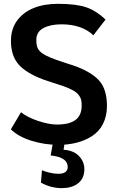

<svg xmlns="http://www.w3.org/2000/svg" viewBox="-20 -744 653 1001"><path d="M193.4 208C227.1 227.1 263.7 236.8 302.7 236.8C365.2 236.8 419.9 208 419.9 138.2C419.9 112.3 410.6 89.4 392.1 69.8C373.5 50.3 346.7 39.1 311.5 36.6L319.8 -19H259.3L244.1 66.4L258.3 68.4C308.1 75.7 333 95.2 333 126.5C333 150.4 316.4 162.1 283.7 162.1C255.9 162.1 220.2 152.8 198.7 143.6L193.4 208ZM284.7 11.2C352.5 11.2 411.1 -3.4 459.5 -34.2C507.8 -64.9 537.6 -120.1 537.6 -190.9C537.6 -244.1 526.4 -286.1 503.4 -315.9C480.5 -345.7 440.4 -372.6 382.3 -395.5C369.6 -400.4 350.1 -406.7 324.2 -415C298.3 -423.3 281.7 -429.2 273.4 -432.1C182.1 -464.8 169.4 -485.8 169.4 -536.1C169.4 -563.5 181.6 -584 205.6 -597.2C230 -610.4 261.7 -617.2 300.3 -617.2C371.1 -617.2 426.8 -598.1 466.8 -560.1L530.3 -642.1C499 -671.9 465.8 -693.4 430.7 -705.6C395.5 -717.8 346.2 -724.1 282.7 -724.1C189 -724.1 114.3 -696.8 69.8 -637.7C47.9 -607.9 37.1 -572.3 37.1 -530.8C37.1 -479.5 50.3 -438.5 76.7 -408.2C103 -378.4 145.5 -352.1 204.1 -330.1C214.8 -326.2 231.9 -320.3 254.9 -313C278.3 -305.7 294.9 -300.3 304.7 -296.9C350.1 -280.8 376 -267.1 389.6 -249.5C403.3 -232.4 405.8 -219.2 405.8 -193.4C405.8 -127 364.7 -94.7 276.9 -94.7C249 -94.7 216.3 -101.1 179.2 -113.3C142.6 -125.5 112.3 -140.6 89.4 -158.7L36.6 -69.8C62.5 -44.4 98.1 -24.4 143.6 -10.3C189 3.9 235.8 11.2 284.7 11.2Z"/></svg>

Font: Ride
Style: Bold
Weight: 700
Version: Version 3.000